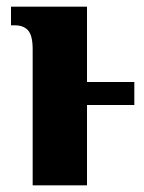

<svg xmlns="http://www.w3.org/2000/svg" viewBox="-20 -556 431 576"><path d="M78 -408Q78 -449 64.5 -464.5Q51 -480 25 -480H13V-536H241V-310H383V-241H241V0H78Z"/></svg>

Font: Noto Serif CondBlack
Style: Regular
Weight: 900
Width: 3
Designer: Monotype Design Team
Foundry: Monotype Imaging Inc.
Version: Version 1.001